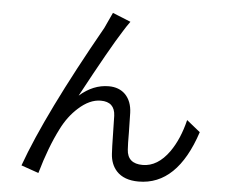

<svg xmlns="http://www.w3.org/2000/svg" viewBox="-55 -851 1111 944"><g transform="rotate(5 500.0 -378.5)"><path d="M554 -750Q536 -725 522 -702Q466 -615 332 -366Q399 -425 476 -425Q527 -425 558 -394Q590 -361 592 -304Q593 -281 594 -209Q594 -149 596 -123Q600 -54 675 -54Q749 -54 806 -134Q851 -198 874 -293L941 -239Q853 29 662 29Q590 29 553 -11Q523 -44 520 -96Q518 -127 517 -191Q516 -259 515 -283Q512 -351 443 -351Q388 -351 333 -301Q285 -258 253 -194Q205 -100 168 30L82 0Q176 -261 429 -709Q470 -798 465 -786Z"/></g></svg>

Font: Source Han Sans K Regular
Style: Regular
Weight: 400
Designer: Ryoko NISHIZUKA  (kana & ideographs); Paul D. Hunt (Latin, Greek & Cyrillic); Wenlong ZHANG  (bopomofo); Sandoll Communi
Foundry: Adobe Systems Incorporated
Version: Version 1.00 July 18, 2014, initial release